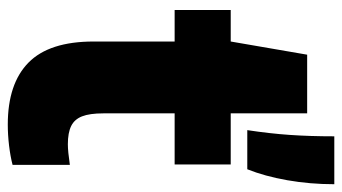

<svg xmlns="http://www.w3.org/2000/svg" viewBox="-208 -640 858 481"><g transform="rotate(90 220.5 -399.0)"><path d="M392.5 -145.5V-2Q371.5 3.5 344.2 6.8Q317 10 291.5 10Q189 10 136.2 -42Q83.5 -94 83.5 -205V-408H4.5V-548.5H83.5L116.5 -740H263.5V-548.5H391.5V-408H263.5V-229.5Q263.5 -195 271 -176Q278.5 -157 295.2 -148.8Q312 -140.5 341 -140.5Q358.5 -140.5 392.5 -145.5ZM321 -808H441Q441 -747 431 -690.2Q421 -633.5 403.5 -590H305.5Q314 -646 317.5 -696.5Q321 -747 321 -808Z"/></g></svg>

Font: Encode Sans Semi Condensed ExBd
Style: Regular
Weight: 800
Width: 4
Designer: Multiple Designers
Foundry: Impallari Type
Version: Version 2.000